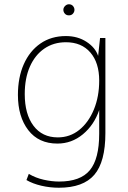

<svg xmlns="http://www.w3.org/2000/svg" viewBox="-20 -670 598 900"><path d="M256 210Q214 210 173.5 200.5Q133 191 104 174L115 145Q147 164 185 172.5Q223 181 257 181Q357 181 401 128Q445 75 445 -43V-154Q421 -84 368.5 -40.5Q316 3 249 3Q161 3 112.5 -60Q64 -123 64 -225Q64 -307 91.5 -369Q119 -431 169.5 -466Q220 -501 289 -501Q344 -501 385.5 -474Q427 -447 440 -408L449 -492H474V-46Q474 89 422 149.5Q370 210 256 210ZM289 -472Q231 -472 187.5 -442Q144 -412 120 -357.5Q96 -303 96 -229Q96 -135 137 -80.5Q178 -26 251 -26Q308 -26 351.5 -61Q395 -96 420 -156.5Q445 -217 445 -292Q445 -376 403.5 -424Q362 -472 289 -472ZM303 -598Q291 -598 284 -606Q277 -614 277 -624Q277 -634 285 -642Q293 -650 303 -650Q315 -650 322 -642Q329 -634 329 -624Q329 -614 322 -606Q315 -598 303 -598Z"/></svg>

Font: Livvic Thin
Style: Regular
Weight: 250
Designer: Jacques Le Bailly, Baron von Fonthausen
Version: Version 1.001; ttfautohint (v1.8.2)